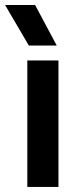

<svg xmlns="http://www.w3.org/2000/svg" viewBox="-46 -739 312 759"><path d="M62 0V-500H185.1V0ZM-25.9 -719.2H92.8L178.2 -559.1H67.9Z"/></svg>

Font: TASA Orbiter Text SemiBold
Style: Regular
Weight: 600
Designer: Weizhong Zhang
Version: Version 1.000;Glyphs 3.1.2 (3151)